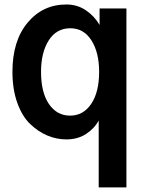

<svg xmlns="http://www.w3.org/2000/svg" viewBox="-20 -601 653 852"><path d="M162.1 -282.2Q162.1 -190.4 197.3 -139.2Q232.4 -87.9 291 -87.9Q349.6 -87.9 384.8 -140.1Q419.9 -192.4 419.9 -282.2Q419.9 -368.2 385.7 -421.9Q351.6 -475.6 292 -475.6Q230.5 -475.6 196.3 -421.9Q162.1 -368.2 162.1 -282.2ZM35.2 -282.2Q35.2 -419.9 102.5 -500.5Q169.9 -581.1 274.4 -581.1Q323.2 -581.1 361.3 -555.2Q399.4 -529.3 421.9 -490.2V-563.5H541V230.5H418V-66.4Q399.4 -31.2 362.3 -6.8Q325.2 17.6 274.4 17.6Q231.4 17.6 190.4 0.5Q149.4 -16.6 113.8 -50.8Q78.1 -85 56.6 -145Q35.2 -205.1 35.2 -282.2Z"/></svg>

Font: Gothic A1
Style: Bold
Weight: 700
Version: Version 2.50